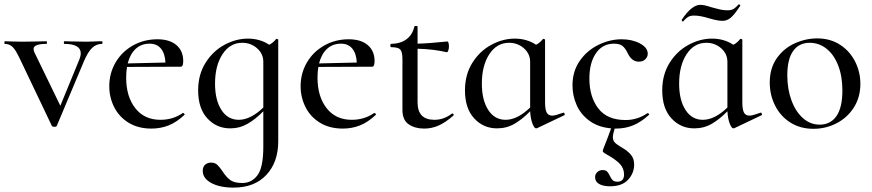

<svg xmlns="http://www.w3.org/2000/svg" viewBox="-27 -574 3976 875"><path d="M438 -374Q412 -374 393 -356Q374 -338 356 -296L232 -1Q230 4 221 4Q212 4 209 -1L65 -303Q45 -346 30.5 -360Q16 -374 -5 -374Q-7 -374 -7 -380Q-7 -386 -5 -386Q14 -386 25 -385L74 -384L142 -385Q158 -386 185 -386Q187 -386 187 -380Q187 -374 185 -374Q126 -374 126 -351Q126 -343 130 -335L248 -92L333 -299Q341 -318 341 -331Q341 -374 266 -374Q264 -374 264 -380Q264 -386 266 -386Q293 -386 307 -385L367 -384L404 -385Q415 -386 438 -386Q440 -386 440 -380Q440 -374 438 -374Z M807 -59Q810 -59 813 -55.5Q816 -52 813 -50Q778 -17 741.5 -2.5Q705 12 663 12Q603 12 559.5 -14.5Q516 -41 493.5 -85.5Q471 -130 471 -181Q471 -240 499.5 -289Q528 -338 578.5 -366.5Q629 -395 690 -395Q746 -395 777 -368.5Q808 -342 808 -296Q808 -270 797 -270L552 -269Q548 -249 548 -220Q548 -134 589.5 -81Q631 -28 704 -28Q762 -28 806 -59ZM555 -285 727 -289Q725 -330 706.5 -352.5Q688 -375 655 -375Q617 -375 591.5 -351.5Q566 -328 555 -285Z M1234 -397Q1236 -397 1238.5 -395.5Q1241 -394 1241 -393V70Q1241 165 1187 223Q1133 281 1037 281Q975 281 936 260Q897 239 897 205Q897 186 908 176.5Q919 167 934 167Q952 167 962.5 176.5Q973 186 986 205Q1003 232 1021.5 246Q1040 260 1077 260Q1120 260 1146.5 224.5Q1173 189 1173 94V-67Q1138 -31 1101.5 -10Q1065 11 1022 11Q960 11 918 -34.5Q876 -80 876 -162Q876 -234 909.5 -287.5Q943 -341 995.5 -369.5Q1048 -398 1103 -398Q1158 -398 1200 -370Q1218 -379 1231 -396Q1232 -397 1234 -397ZM1173 -84V-292Q1173 -329 1144.5 -354Q1116 -379 1077 -379Q1021 -379 987 -327Q953 -275 953 -193Q953 -118 982 -73Q1011 -28 1061 -28Q1115 -28 1173 -84Z M1679 -59Q1682 -59 1685 -55.5Q1688 -52 1685 -50Q1650 -17 1613.5 -2.5Q1577 12 1535 12Q1475 12 1431.5 -14.5Q1388 -41 1365.5 -85.5Q1343 -130 1343 -181Q1343 -240 1371.5 -289Q1400 -338 1450.5 -366.5Q1501 -395 1562 -395Q1618 -395 1649 -368.5Q1680 -342 1680 -296Q1680 -270 1669 -270L1424 -269Q1420 -249 1420 -220Q1420 -134 1461.5 -81Q1503 -28 1576 -28Q1634 -28 1678 -59ZM1427 -285 1599 -289Q1597 -330 1578.5 -352.5Q1560 -375 1527 -375Q1489 -375 1463.5 -351.5Q1438 -328 1427 -285Z M2035 -57Q2038 -57 2040 -53Q2042 -49 2039 -47Q2002 -15 1971 -1.5Q1940 12 1906 12Q1864 12 1835.5 -7.5Q1807 -27 1807 -73V-304Q1807 -338 1797 -348.5Q1787 -359 1755 -359Q1752 -359 1752 -367Q1752 -374 1755 -374Q1799 -375 1826 -395.5Q1853 -416 1861 -452Q1862 -456 1869 -456Q1876 -456 1876 -452V-375Q1925 -376 2012 -385Q2015 -385 2017 -378.5Q2019 -372 2019 -362Q2019 -353 2016 -344Q2013 -335 2009 -336Q1949 -350 1876 -352V-107Q1876 -28 1953 -28Q1996 -28 2032 -56Q2033 -57 2035 -57Z M2541 -61Q2544 -61 2546 -56Q2548 -51 2545 -49L2421 10Q2419 11 2416 11Q2408 11 2399.5 -11Q2391 -33 2389 -67Q2354 -31 2318 -10Q2282 11 2238 11Q2176 11 2134 -34.5Q2092 -80 2092 -162Q2092 -234 2125.5 -287.5Q2159 -341 2211.5 -369.5Q2264 -398 2319 -398Q2374 -398 2416 -370Q2434 -379 2447 -396Q2448 -397 2450 -397Q2452 -397 2454.5 -395.5Q2457 -394 2457 -393V-108Q2457 -75 2464.5 -61Q2472 -47 2490 -47Q2503 -47 2539 -60ZM2389 -84V-292Q2389 -329 2360.5 -354Q2332 -379 2293 -379Q2237 -379 2203 -327Q2169 -275 2169 -193Q2169 -118 2198 -73Q2227 -28 2277 -28Q2331 -28 2389 -84Z M2925 -58Q2928 -58 2930.5 -55Q2933 -52 2930 -50Q2895 -18 2859 -3Q2823 12 2779 12H2774Q2766 39 2766 51Q2766 66 2775 75.5Q2784 85 2808 99Q2834 114 2848.5 131.5Q2863 149 2863 176Q2863 215 2835.5 245Q2808 275 2753 275Q2722 275 2703.5 264.5Q2685 254 2685 233Q2685 220 2695 210.5Q2705 201 2719 201Q2733 201 2739.5 207.5Q2746 214 2752 227Q2758 240 2765 247Q2772 254 2787 254Q2817 254 2817 221Q2817 194 2798.5 173.5Q2780 153 2733 127Q2720 120 2720 114Q2720 110 2725 98Q2740 61 2758 11Q2700 6 2660 -23Q2620 -52 2601 -95Q2582 -138 2582 -185Q2582 -249 2615 -296.5Q2648 -344 2700 -369.5Q2752 -395 2806 -395Q2854 -395 2889.5 -376Q2925 -357 2925 -329Q2925 -315 2914 -304Q2903 -293 2884 -293Q2852 -293 2834 -331Q2823 -354 2810 -364.5Q2797 -375 2771 -375Q2719 -375 2689 -331.5Q2659 -288 2659 -216Q2659 -133 2699.5 -80Q2740 -27 2824 -27Q2878 -27 2923 -58Z M3440 -61Q3443 -61 3445 -56Q3447 -51 3444 -49L3320 10Q3318 11 3315 11Q3307 11 3298.5 -11Q3290 -33 3288 -67Q3253 -31 3217 -10Q3181 11 3137 11Q3075 11 3033 -34.5Q2991 -80 2991 -162Q2991 -234 3024.5 -287.5Q3058 -341 3110.5 -369.5Q3163 -398 3218 -398Q3273 -398 3315 -370Q3333 -379 3346 -396Q3347 -397 3349 -397Q3351 -397 3353.5 -395.5Q3356 -394 3356 -393V-108Q3356 -75 3363.5 -61Q3371 -47 3389 -47Q3402 -47 3438 -60ZM3288 -84V-292Q3288 -329 3259.5 -354Q3231 -379 3192 -379Q3136 -379 3102 -327Q3068 -275 3068 -193Q3068 -118 3097 -73Q3126 -28 3176 -28Q3230 -28 3288 -84ZM3339 -554H3340Q3343 -554 3345.5 -551.5Q3348 -549 3346 -547Q3320 -507 3303 -493Q3286 -479 3266 -479Q3249 -479 3229.5 -484Q3210 -489 3206 -490Q3165 -503 3137 -503Q3120 -503 3111 -498Q3102 -493 3095.5 -486Q3089 -479 3087 -477L3085 -476Q3083 -476 3081 -479Q3079 -482 3080 -484Q3125 -552 3165 -552Q3182 -552 3215 -541Q3220 -540 3243.5 -533.5Q3267 -527 3289 -527Q3306 -527 3316.5 -533.5Q3327 -540 3339 -554Z M3481 -198Q3481 -263 3513 -308.5Q3545 -354 3595 -376.5Q3645 -399 3697 -399Q3757 -399 3801.5 -370Q3846 -341 3870 -293.5Q3894 -246 3894 -192Q3894 -131 3864.5 -84.5Q3835 -38 3786 -12.5Q3737 13 3680 13Q3620 13 3575 -15.5Q3530 -44 3505.5 -92.5Q3481 -141 3481 -198ZM3812 -162Q3812 -227 3792.5 -276.5Q3773 -326 3739 -352.5Q3705 -379 3663 -379Q3614 -379 3587.5 -341.5Q3561 -304 3561 -231Q3561 -168 3580 -116.5Q3599 -65 3632.5 -35.5Q3666 -6 3708 -6Q3758 -6 3785 -45Q3812 -84 3812 -162Z"/></svg>

Font: Cormorant Infant Medium
Style: Regular
Weight: 500
Designer: Christian Thalmann (Catharsis Fonts)
Version: Version 3.000